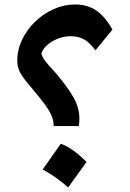

<svg xmlns="http://www.w3.org/2000/svg" viewBox="-20 -815 569 842"><path d="M473.1 -685.1 398.4 -594.2Q374 -627.9 348.9 -642.1Q323.7 -656.2 289.1 -656.2Q261.2 -656.2 233.9 -645.5Q206.5 -634.8 187 -617.4Q167.5 -600.1 161.6 -580.6Q164.6 -566.4 177.5 -548.6Q190.4 -530.8 224.6 -494.6Q277.8 -432.1 303 -386.7Q328.1 -341.3 328.1 -296.4Q328.1 -287.1 327.6 -278.8Q327.1 -270.5 325.7 -262.2H215.3Q215.3 -286.1 205.8 -308.3Q196.3 -330.6 175.8 -358.2Q155.3 -385.7 122.1 -425.3Q85 -467.8 70.3 -493.2Q55.7 -518.6 55.7 -548.3Q55.7 -596.2 76.7 -640.4Q97.7 -684.6 133.5 -719.5Q169.4 -754.4 215.1 -774.9Q260.7 -795.4 309.6 -795.4Q362.8 -795.4 401.6 -769.3Q440.4 -743.2 473.1 -685.1ZM246.7 -184.7Q276.8 -173.4 305 -152.5Q333.1 -131.5 359.5 -104.7Q319.2 -48.3 278.9 7Q254.2 -15 226.5 -34.9Q198.9 -54.7 167.2 -71.9Q187.6 -100.9 207.5 -128.9Q227.3 -156.8 246.7 -184.7Z"/></svg>

Font: Pinar DS1 Bold
Style: Regular
Weight: 700
Designer: Amin Abedi
Version: Version 3.000